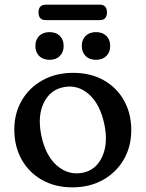

<svg xmlns="http://www.w3.org/2000/svg" viewBox="-20 -793 626 825"><path d="M294.5 -480Q368.5 -480 424.8 -448.8Q481 -417.5 512.5 -361.8Q544 -306 544 -234Q544 -163 511.8 -107.5Q479.5 -52 422.5 -20Q365.5 12 290.5 12Q217 12 160.8 -19.8Q104.5 -51.5 73 -107.5Q41.5 -163.5 41.5 -236.5Q41.5 -306 73.5 -361.2Q105.5 -416.5 162.8 -448.2Q220 -480 294.5 -480ZM334.5 -50.5Q392 -61.5 418.8 -119Q445.5 -176.5 428.5 -258.5Q410 -346 361.8 -388.2Q313.5 -430.5 253.5 -418.5Q195.5 -407.5 168 -351Q140.5 -294.5 157.5 -211Q176 -123 225.2 -81Q274.5 -39 334.5 -50.5ZM193 -536Q165 -536 148.5 -552.2Q132 -568.5 132 -595.5Q132 -622.5 148.5 -638.8Q165 -655 193 -655Q221 -655 237.2 -638.8Q253.5 -622.5 253.5 -595.5Q253.5 -569 237.2 -552.5Q221 -536 193 -536ZM392.5 -536Q364.5 -536 348 -552.2Q331.5 -568.5 331.5 -595.5Q331.5 -622.5 348 -638.8Q364.5 -655 392.5 -655Q420.5 -655 437 -638.8Q453.5 -622.5 453.5 -595.5Q453.5 -569 437 -552.5Q420.5 -536 392.5 -536ZM145.5 -739.5Q145.5 -773 177 -773H408.5Q439.5 -773 439.5 -740Q439.5 -706.5 408.5 -706.5H177Q145.5 -706.5 145.5 -739.5Z"/></svg>

Font: Fraunces 9pt S100
Style: Regular
Weight: 400
Version: Version 1.000; ttfautohint (v1.8.3)